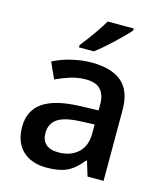

<svg xmlns="http://www.w3.org/2000/svg" viewBox="-115 -852 810 949"><g transform="rotate(15 290.0 -378.0)"><path d="M419.9 0 397 -75.2H393.1Q354 -25.9 314.5 -8.1Q274.9 9.8 212.9 9.8Q133.3 9.8 88.6 -33.2Q43.9 -76.2 43.9 -154.8Q43.9 -238.3 106 -280.8Q168 -323.2 294.9 -327.1L388.2 -330.1V-358.9Q388.2 -410.6 364 -436.3Q339.8 -461.9 289.1 -461.9Q247.6 -461.9 209.5 -449.7Q171.4 -437.5 136.2 -420.9L99.1 -502.9Q143.1 -525.9 195.3 -537.8Q247.6 -549.8 293.9 -549.8Q397 -549.8 449.5 -504.9Q502 -460 502 -363.8V0ZM249 -78.1Q311.5 -78.1 349.4 -113Q387.2 -147.9 387.2 -210.9V-257.8L317.9 -254.9Q236.8 -252 200 -227.8Q163.1 -203.6 163.1 -153.8Q163.1 -117.7 184.6 -97.9Q206.1 -78.1 249 -78.1ZM213.9 -606V-618.2Q241.7 -652.3 271.2 -694.3Q300.8 -736.3 317.9 -766.1H451.2V-755.9Q425.8 -726.1 375.2 -679Q324.7 -631.8 290 -606Z"/></g></svg>

Font: f2_44652          
Style: Regular
Weight: 600
Foundry: Ascender Corporation
Version: Version 1.10